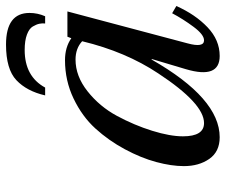

<svg xmlns="http://www.w3.org/2000/svg" viewBox="-76 -662 750 638"><g transform="rotate(-90 299.0 -343.0)"><path d="M66 -107Q66 -148 79.5 -198.5Q93 -249 122 -303Q151 -357 191 -401Q231 -445 290.5 -473.5Q350 -502 418 -502Q461 -502 491 -481L496 -494H580L474 -95Q459 -40 484 -40Q503 -40 529 -75Q555 -110 574 -146L598 -132Q570 -69 527.5 -28.5Q485 12 432 12Q355 12 388 -100L422 -214H420Q291 12 162 12Q114 12 90 -22.5Q66 -57 66 -107ZM165 -110Q165 -40 209 -40Q274 -40 374 -192Q446 -300 481 -445Q457 -467 420 -467Q365 -467 314.5 -427Q264 -387 233 -329.5Q202 -272 183.5 -212.5Q165 -153 165 -110ZM575 -620Q575 -593 564 -568H540Q541 -578 539 -587.5Q537 -597 530 -609Q523 -621 503 -628.5Q483 -636 452 -636Q364 -636 327 -568H301Q315 -629 351.5 -663.5Q388 -698 470 -698Q575 -698 575 -620Z"/></g></svg>

Font: Lingua Franca
Style: Italic
Weight: 400
Italic angle: -13°
Version: Version 1.19